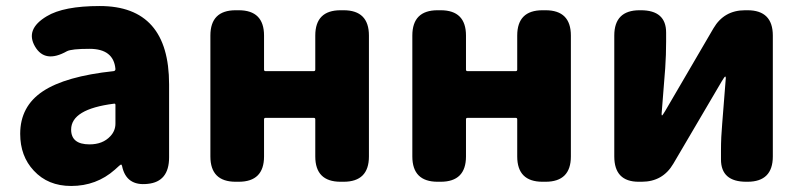

<svg xmlns="http://www.w3.org/2000/svg" viewBox="-20 -603 2656 637"><path d="M216 14Q139 14 92 -37Q47 -85 47 -159Q47 -250 122 -300Q197 -350 357 -367Q363 -368 363 -374Q357 -441 277 -441Q217 -441 202 -433Q129 -392 96 -449Q63 -506 135 -549Q191 -583 311 -583Q541 -583 541 -323V-81Q541 0 470 7Q399 15 385 -52Q384 -57 381.5 -57Q379 -57 361 -40Q300 14 216 14ZM277 -124Q321 -124 346 -151Q363 -169 363 -193V-255Q363 -260 358 -259Q216 -241 216 -173Q216 -124 277 -124Z M762 0Q678 0 678 -84V-485Q678 -569 762 -569H772Q856 -569 856 -485V-372Q856 -367 861 -367H1021Q1026 -367 1026 -372V-485Q1026 -569 1110 -569H1120Q1204 -569 1204 -485V-84Q1204 0 1120 0H1110Q1026 0 1026 -84V-207Q1026 -212 1021 -212H861Q856 -212 856 -207V-84Q856 0 772 0Z M1432 0Q1348 0 1348 -84V-485Q1348 -569 1432 -569H1442Q1526 -569 1526 -485V-372Q1526 -367 1531 -367H1691Q1696 -367 1696 -372V-485Q1696 -569 1780 -569H1790Q1874 -569 1874 -485V-84Q1874 0 1790 0H1780Q1696 0 1696 -84V-207Q1696 -212 1691 -212H1531Q1526 -212 1526 -207V-84Q1526 0 1442 0Z M2099 0Q2018 0 2018 -84V-485Q2018 -569 2102 -569H2106Q2190 -569 2190 -495V-465Q2190 -421 2187 -377L2175 -225Q2175 -220 2176.5 -220Q2178 -220 2187 -235L2347 -509Q2382 -569 2452 -569H2460Q2544 -569 2544 -485V-84Q2544 0 2460 0H2456Q2372 0 2372 -74V-104Q2372 -148 2376 -192L2388 -344Q2388 -349 2386 -349Q2384 -349 2375 -334L2214 -60Q2179 0 2109 0Z"/></svg>

Font: Resource Han Rounded TW Heavy
Style: Regular
Weight: 900
Designer: Cyano Hao (round all glyphs); Ryoko NISHIZUKA 西塚涼子 (kana, bopomofo & ideographs); Paul D. Hunt (Latin, Greek & Cyrillic)
Foundry: Cyano Hao
Version: 0.990